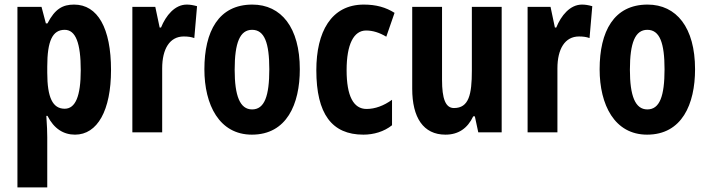

<svg xmlns="http://www.w3.org/2000/svg" viewBox="-20 -577 3086 837"><path d="M303 -557C254 -557 220 -539 187 -475H180L161 -547H56V240H186V21C186 1 185 -30 182 -72H187C215 -16 257 10 307 10C405 10 464 -96 464 -272C464 -454 406 -557 303 -557ZM262 -447C310 -447 332 -389 332 -271C332 -158 309 -103 262 -103C210 -103 186 -151 186 -260V-287C186 -399 209 -447 262 -447Z M794 -557C742 -557 703 -509 682 -457H676L657 -547H557V0H687V-279C687 -364 720 -418 781 -418C799 -418 814 -416 827 -411L839 -550C821 -555 808 -557 794 -557Z M1287 -275C1287 -457 1206 -557 1080 -557C933 -557 871 -440 871 -275C871 -120 936 10 1078 10C1230 10 1287 -123 1287 -275ZM1003 -273C1003 -391 1026 -447 1079 -447C1133 -447 1154 -390 1154 -275C1154 -158 1133 -100 1079 -100C1026 -100 1003 -159 1003 -273Z M1564 10C1609 10 1654 -3 1689 -31V-142C1653 -116 1615 -102 1578 -102C1521 -102 1491 -158 1491 -271C1491 -384 1522 -444 1576 -444C1605 -444 1634 -435 1664 -417L1700 -521C1662 -545 1620 -557 1566 -557C1423 -557 1359 -437 1359 -271C1359 -80 1427 10 1564 10Z M2167 -547H2037V-269C2037 -165 2024 -106 1959 -106C1922 -106 1907 -147 1907 -229V-547H1777V-190C1777 -65 1825 10 1922 10C1978 10 2018 -17 2043 -70H2050L2065 0H2167Z M2517 -557C2465 -557 2426 -509 2405 -457H2399L2380 -547H2280V0H2410V-279C2410 -364 2443 -418 2504 -418C2522 -418 2537 -416 2550 -411L2562 -550C2544 -555 2531 -557 2517 -557Z M3010 -275C3010 -457 2929 -557 2803 -557C2656 -557 2594 -440 2594 -275C2594 -120 2659 10 2801 10C2953 10 3010 -123 3010 -275ZM2726 -273C2726 -391 2749 -447 2802 -447C2856 -447 2877 -390 2877 -275C2877 -158 2856 -100 2802 -100C2749 -100 2726 -159 2726 -273Z"/></svg>

Font: Noto Sans Armenian ExtraCondensed
Style: Regular
Weight: 400
Width: 2
Designer: Monotype Design Team
Foundry: Monotype Imaging Inc.
Version: Version 2.008